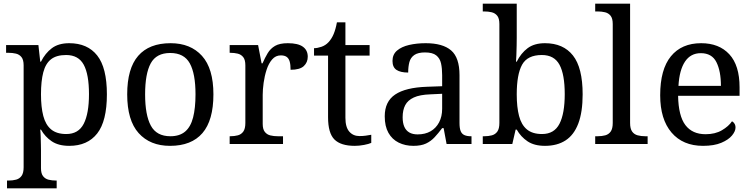

<svg xmlns="http://www.w3.org/2000/svg" viewBox="-20 -780 4076 1040"><path d="M18 240V198H26Q49 198 67.5 193Q86 188 97 172.5Q108 157 108 126V-426Q108 -456 96.5 -470.5Q85 -485 66.5 -489.5Q48 -494 26 -494H13V-536H188L198 -446H202Q225 -492 261 -519Q297 -546 355 -546Q454 -546 506.5 -479.5Q559 -413 559 -269Q559 -124 506.5 -57Q454 10 355 10Q297 10 260.5 -14.5Q224 -39 202 -78H198Q200 -59 200.5 -37.5Q201 -16 201.5 3Q202 22 202 35V131Q202 160 213.5 174.5Q225 189 243.5 193.5Q262 198 284 198H287V240ZM339 -54Q405 -54 433.5 -109.5Q462 -165 462 -270Q462 -377 433.5 -429.5Q405 -482 338 -482Q286 -482 256.5 -459Q227 -436 214.5 -388.5Q202 -341 202 -269Q202 -200 214.5 -152Q227 -104 257 -79Q287 -54 339 -54Z M901 10Q793 10 731 -59Q669 -128 669 -269Q669 -409 728.5 -477.5Q788 -546 904 -546Q1012 -546 1074 -477.5Q1136 -409 1136 -269Q1136 -128 1076.5 -59Q1017 10 901 10ZM903 -42Q953 -42 983 -67.5Q1013 -93 1026 -144Q1039 -195 1039 -269Q1039 -381 1008 -437Q977 -493 902 -493Q827 -493 796.5 -437Q766 -381 766 -269Q766 -157 797 -99.5Q828 -42 903 -42Z M1224 0V-42H1227Q1250 -42 1268.5 -47Q1287 -52 1298 -67.5Q1309 -83 1309 -114V-426Q1309 -456 1297.5 -470.5Q1286 -485 1267.5 -489.5Q1249 -494 1227 -494H1224V-536H1378L1397 -437H1402Q1415 -467 1430 -492Q1445 -517 1470 -531.5Q1495 -546 1539 -546Q1594 -546 1620.5 -527Q1647 -508 1647 -473Q1647 -442 1625.5 -422Q1604 -402 1554 -402Q1554 -430 1549 -447Q1544 -464 1532.5 -472Q1521 -480 1501 -480Q1473 -480 1454 -458Q1435 -436 1424 -402Q1413 -368 1408 -331.5Q1403 -295 1403 -266V-109Q1403 -80 1414.5 -65.5Q1426 -51 1444.5 -46.5Q1463 -42 1485 -42H1513V0Z M1902 10Q1826 10 1791.5 -24.5Q1757 -59 1757 -145V-479H1681V-519Q1699 -519 1721 -526.5Q1743 -534 1759 -551Q1776 -569 1787 -595Q1798 -621 1805 -659H1851V-536H1982V-479H1851V-142Q1851 -91 1872 -67Q1893 -43 1927 -43Q1945 -43 1960 -45Q1975 -47 1991 -50V-6Q1978 0 1952 5Q1926 10 1902 10Z M2219 10Q2175 10 2139.5 -7.5Q2104 -25 2084 -60.5Q2064 -96 2064 -150Q2064 -230 2120.5 -268Q2177 -306 2292 -310L2375 -313V-373Q2375 -409 2369 -436.5Q2363 -464 2343 -480Q2323 -496 2282 -496Q2244 -496 2224 -482Q2204 -468 2197.5 -443.5Q2191 -419 2191 -387Q2149 -387 2127.5 -401.5Q2106 -416 2106 -450Q2106 -485 2130.5 -506Q2155 -527 2196 -536.5Q2237 -546 2286 -546Q2378 -546 2423.5 -507Q2469 -468 2469 -373V-114Q2469 -86 2475 -70.5Q2481 -55 2495 -48.5Q2509 -42 2531 -42H2534V0H2399L2383 -86H2375Q2354 -58 2334 -36.5Q2314 -15 2287.5 -2.5Q2261 10 2219 10ZM2242 -52Q2283 -52 2312.5 -69Q2342 -86 2358.5 -117.5Q2375 -149 2375 -191V-272L2311 -269Q2254 -267 2221.5 -252Q2189 -237 2175 -210.5Q2161 -184 2161 -145Q2161 -114 2170 -93.5Q2179 -73 2197 -62.5Q2215 -52 2242 -52Z M2932 10Q2874 10 2837.5 -14.5Q2801 -39 2779 -78H2773L2755 0H2595V-42H2603Q2626 -42 2644.5 -47Q2663 -52 2674 -67.5Q2685 -83 2685 -114V-650Q2685 -680 2673.5 -694.5Q2662 -709 2643.5 -713.5Q2625 -718 2603 -718H2595V-760H2779V-576Q2779 -559 2778.5 -532.5Q2778 -506 2777 -481.5Q2776 -457 2775 -446H2779Q2802 -492 2838 -519Q2874 -546 2932 -546Q3031 -546 3083.5 -479.5Q3136 -413 3136 -269Q3136 -173 3112.5 -111Q3089 -49 3043.5 -19.5Q2998 10 2932 10ZM2916 -54Q2982 -54 3010.5 -109.5Q3039 -165 3039 -270Q3039 -377 3010.5 -429.5Q2982 -482 2915 -482Q2837 -482 2808 -429.5Q2779 -377 2779 -269Q2779 -200 2791.5 -152Q2804 -104 2834 -79Q2864 -54 2916 -54Z M3204 0V-42H3217Q3240 -42 3258.5 -47Q3277 -52 3288 -67.5Q3299 -83 3299 -114V-650Q3299 -680 3287.5 -694.5Q3276 -709 3257.5 -713.5Q3239 -718 3217 -718H3204V-760H3393V-114Q3393 -83 3404 -67.5Q3415 -52 3434 -47Q3453 -42 3475 -42H3488V0Z M3788 10Q3679 10 3617.5 -62Q3556 -134 3556 -264Q3556 -404 3614 -475Q3672 -546 3778 -546Q3875 -546 3930.5 -486Q3986 -426 3986 -307V-261H3653Q3655 -152 3692.5 -102.5Q3730 -53 3802 -53Q3854 -53 3890.5 -74.5Q3927 -96 3945 -123Q3952 -120 3958 -111Q3964 -102 3964 -89Q3964 -69 3945 -46Q3926 -23 3887 -6.5Q3848 10 3788 10ZM3885 -315Q3885 -395 3860.5 -443.5Q3836 -492 3776 -492Q3721 -492 3690.5 -446.5Q3660 -401 3655 -315Z"/></svg>

Font: Noto Serif Tamil
Style: Italic
Weight: 400
Italic angle: -12°
Designer: Indian Type Foundry, Tom Grace, and the Monotype Design Team
Foundry: Monotype Imaging Inc.
Version: Version 2.003